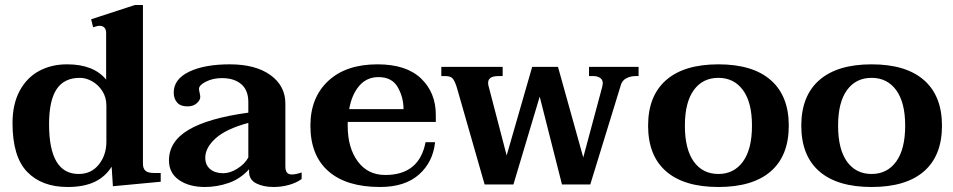

<svg xmlns="http://www.w3.org/2000/svg" viewBox="-20 -737 3808 767"><path d="M30 -245Q30 -321 58.5 -374Q87 -427 136 -453.5Q185 -480 248 -480Q354 -480 404 -419V-605Q404 -634 376 -634Q370 -634 352 -628L344 -660L519 -717H551V-83Q551 -64 561 -55Q571 -46 595 -46H622V-11L431 7L426 -71Q400 -30 357 -10Q314 10 250 10Q147 10 88.5 -50.5Q30 -111 30 -245ZM405 -171V-315Q405 -348 389 -373Q373 -398 348.5 -412Q324 -426 299 -426Q236 -426 206 -380.5Q176 -335 176 -241Q176 -42 294 -42Q345 -42 375 -80Q405 -118 405 -171Z M655 -96Q655 -172 733.5 -218.5Q812 -265 972 -287V-329Q972 -377 943.5 -401Q915 -425 867 -425Q831 -425 803 -411Q775 -397 775 -382Q775 -377 777.5 -366Q780 -355 780 -349Q780 -337 766 -324.5Q752 -312 729 -312Q701 -312 687.5 -327.5Q674 -343 674 -367Q674 -421 735.5 -450.5Q797 -480 898 -480Q1001 -480 1060.5 -437Q1120 -394 1120 -323V-73Q1120 -55 1126.5 -47.5Q1133 -40 1146 -40Q1161 -40 1185 -48V-22Q1165 -7 1135 1.5Q1105 10 1073 10Q1032 10 1003.5 -4.5Q975 -19 975 -51V-61Q940 -22 893 -6Q846 10 799 10Q735 10 695 -18Q655 -46 655 -96ZM972 -108V-246Q883 -222 841.5 -184.5Q800 -147 800 -107Q800 -78 819.5 -61.5Q839 -45 872 -45Q899 -45 928.5 -63.5Q958 -82 972 -108Z M1369 -250V-234Q1369 -147 1409 -92.5Q1449 -38 1519 -38Q1655 -38 1680 -169H1718Q1710 -90 1654 -40Q1598 10 1498 10Q1364 10 1292 -53Q1220 -116 1220 -235Q1220 -347 1291 -413.5Q1362 -480 1488 -480Q1603 -480 1662 -423.5Q1721 -367 1721 -278V-250ZM1375 -301H1592Q1592 -348 1569 -388.5Q1546 -429 1492 -429Q1445 -429 1415 -394Q1385 -359 1375 -301Z M2531 -470V-433H2517Q2500 -433 2483.5 -425Q2467 -417 2461 -400L2338 0H2225L2136 -351L2031 0H1916L1806 -384Q1798 -411 1789.5 -422Q1781 -433 1760 -433H1743V-470H1988V-433H1970Q1930 -433 1930 -406Q1930 -400 1931 -396L2004 -116L2106 -470H2209L2310 -108L2386 -391Q2388 -401 2388 -404Q2388 -419 2377 -426Q2366 -433 2352 -433H2333V-470Z M2569 -235Q2569 -354 2641 -417Q2713 -480 2850 -480Q2987 -480 3059 -417Q3131 -354 3131 -235Q3131 -115 3059 -52.5Q2987 10 2850 10Q2713 10 2641 -52.5Q2569 -115 2569 -235ZM2984 -235Q2984 -328 2948 -377Q2912 -426 2850 -426Q2787 -426 2751.5 -377Q2716 -328 2716 -235Q2716 -141 2751.5 -91.5Q2787 -42 2850 -42Q2912 -42 2948 -91.5Q2984 -141 2984 -235Z M3181 -235Q3181 -354 3253 -417Q3325 -480 3462 -480Q3599 -480 3671 -417Q3743 -354 3743 -235Q3743 -115 3671 -52.5Q3599 10 3462 10Q3325 10 3253 -52.5Q3181 -115 3181 -235ZM3596 -235Q3596 -328 3560 -377Q3524 -426 3462 -426Q3399 -426 3363.5 -377Q3328 -328 3328 -235Q3328 -141 3363.5 -91.5Q3399 -42 3462 -42Q3524 -42 3560 -91.5Q3596 -141 3596 -235Z"/></svg>

Font: Taviraj DemiBold
Style: Regular
Weight: 600
Designer: Katatrad Team
Foundry: CadsonDemak
Version: Version 1.030